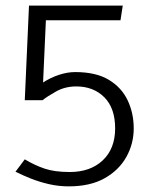

<svg xmlns="http://www.w3.org/2000/svg" viewBox="-20 -586 530 682"><path d="M131 -230Q147 -243 179 -261Q211 -279 251 -279Q312 -279 350.5 -240.5Q389 -202 389 -130Q389 -58 345 -16.5Q301 25 228 25Q174 25 138.5 13Q103 1 68 -20L35 24Q59 36 89 48Q119 60 153.5 68Q188 76 224 76Q300 76 351 47.5Q402 19 428.5 -28Q455 -75 455 -130Q455 -184 433.5 -229.5Q412 -275 366.5 -302.5Q321 -330 247 -330Q219 -330 189 -320Q159 -310 133 -293L143 -514H408L416 -566H83L68 -230Z"/></svg>

Font: Catamaran Thin Light
Style: Regular
Weight: 300
Version: Version 2.000